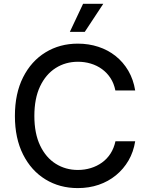

<svg xmlns="http://www.w3.org/2000/svg" viewBox="-20 -963 772 993"><path d="M382.3 9.8Q288.6 9.8 215.1 -35.2Q141.6 -80.1 99.4 -163.8Q57.1 -247.6 57.1 -363.3Q57.1 -479.5 99.4 -563.2Q141.6 -647 215.3 -692.1Q289.1 -737.3 382.3 -737.3Q439 -737.3 488.8 -720.9Q538.6 -704.6 577.9 -673.3Q617.2 -642.1 643.6 -597.2Q669.9 -552.2 679.2 -495.1H576.7Q569.3 -531.7 551.5 -559.1Q533.7 -586.4 507.6 -605.5Q481.4 -624.5 449.7 -634Q418 -643.6 383.3 -643.6Q318.8 -643.6 267.8 -611.1Q216.8 -578.6 187.3 -516.4Q157.7 -454.1 157.7 -363.3Q157.7 -272.9 187.5 -210.4Q217.3 -147.9 268.3 -116Q319.3 -84 382.8 -84Q418 -84 449.7 -93.8Q481.4 -103.5 507.6 -122.3Q533.7 -141.1 551.5 -168.7Q569.3 -196.3 577.1 -232.4H679.2Q670.4 -177.2 644.8 -133.1Q619.1 -88.9 579.8 -56.6Q540.5 -24.4 490.5 -7.3Q440.4 9.8 382.3 9.8ZM341.3 -798.3 409.7 -943.4H514.2L418.5 -798.3Z"/></svg>

Font: Inter Cardless
Style: Regular
Weight: 400
Designer: Rasmus Andersson
Foundry: rsms
Version: Version 4.001;git-9221beed3